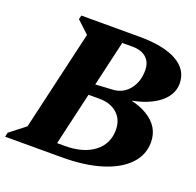

<svg xmlns="http://www.w3.org/2000/svg" viewBox="-149 -819 968 947"><g transform="rotate(20 335.0 -345.0)"><path d="M-27.4 0 -22.6 -22.6 109.4 -125.4 47.8 -39 189.8 -651 229 -564.4 116.4 -669.2 121.2 -690H370.6L210.6 0ZM149.2 0V-57.8H264.6Q361 -57.8 417.7 -100.9Q474.4 -144 474.4 -218Q474.4 -271.4 439.3 -303.2Q404.2 -335 345.2 -335H216.2V-392.8H374.8Q507.8 -392.8 582.9 -346.8Q658 -300.8 658 -219.8Q658 -152.8 610.4 -103.2Q562.8 -53.6 475.4 -26.8Q388 0 268.4 0ZM466.2 -358.8 472.6 -391H503.6L497.2 -358.8ZM279.8 -372.6V-392.8L400.2 -400Q449.8 -406.4 479.8 -445.9Q509.8 -485.4 509.8 -543.2Q509.8 -585.4 483.8 -608.8Q457.8 -632.2 410.6 -632.2H336.8V-690H425.8Q553.8 -690 622.8 -651.3Q691.8 -612.6 691.8 -540Q691.8 -491.2 654.4 -453.2Q617 -415.2 551.1 -393.9Q485.2 -372.6 399.6 -372.6Z"/></g></svg>

Font: Platypi Light
Style: Italic
Weight: 300
Italic angle: -13°
Designer: David Sargent
Foundry: Bolt Cutter Type
Version: Version 1.200